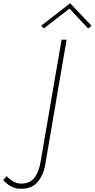

<svg xmlns="http://www.w3.org/2000/svg" viewBox="-199 -945 585 1185"><path d="M-158 142 -179 166Q-164 185 -136 202.5Q-108 220 -72 220Q-1 221 35.5 175.5Q72 130 82 60L212 -700H181L52 50Q43 111 15.5 149.5Q-12 188 -68 188Q-97 188 -119.5 174Q-142 160 -158 142ZM230 -892 345 -769 366 -786 234 -925 55 -786 72 -770Z"/></svg>

Font: Jost* 200 Thin Italic
Style: Italic
Weight: 200
Italic angle: -10°
Version: Version 3.200; ttfautohint (v0.97) -l 8 -r 50 -G 200 -x 14 -